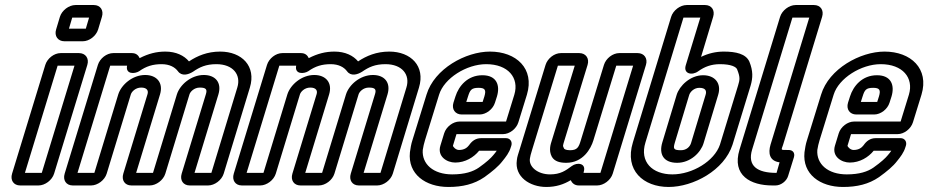

<svg xmlns="http://www.w3.org/2000/svg" viewBox="-20 -712 3689 763"><path d="M79 -25 209 -451H276L146 -25ZM195 -22 327 -454C335 -480 320 -501 294 -501H221C195 -501 168 -480 160 -454L28 -22C20 4 34 25 60 25H133C159 25 187 4 195 -22ZM254 -598 267 -642H334L321 -598ZM370 -595 385 -645C393 -671 379 -692 353 -692H280C254 -692 226 -671 218 -645L203 -595C195 -569 210 -548 236 -548H309C335 -548 362 -569 370 -595Z M622 -457C654 -457 675 -445 687 -429C702 -408 728 -415 747 -427C773 -445 798 -457 840 -457C906 -457 939 -415 923 -364L820 -25H753L848 -337C862 -384 836 -414 790 -414C739 -414 695 -375 683 -337L588 -25H521L616 -337C630 -384 602 -414 557 -414C506 -414 462 -375 450 -337L355 -25H288L418 -451H485C478 -416 516 -418 533 -429C561 -449 588 -457 622 -457ZM504 -501H430C404 -501 377 -480 369 -454L237 -22C229 4 243 25 269 25H342C368 25 396 4 404 -22L500 -337C503 -347 518 -364 541 -364C564 -364 571 -352 566 -337L470 -22C462 4 476 25 502 25H575C601 25 629 4 637 -22L733 -337C736 -347 751 -364 774 -364C800 -364 804 -356 798 -337L702 -22C694 4 708 25 734 25H807C833 25 861 4 869 -22L973 -364C999 -449 941 -507 855 -507C804 -507 764 -490 731 -468C712 -491 680 -507 637 -507C602 -507 570 -499 535 -481C530 -492 521 -501 504 -501Z M1294 -457C1326 -457 1347 -445 1359 -429C1374 -408 1400 -415 1419 -427C1445 -445 1470 -457 1512 -457C1578 -457 1611 -415 1595 -364L1492 -25H1425L1520 -337C1534 -384 1508 -414 1462 -414C1411 -414 1367 -375 1355 -337L1260 -25H1193L1288 -337C1302 -384 1274 -414 1229 -414C1178 -414 1134 -375 1122 -337L1027 -25H960L1090 -451H1157C1150 -416 1188 -418 1205 -429C1233 -449 1260 -457 1294 -457ZM1176 -501H1102C1076 -501 1049 -480 1041 -454L909 -22C901 4 915 25 941 25H1014C1040 25 1068 4 1076 -22L1172 -337C1175 -347 1190 -364 1213 -364C1236 -364 1243 -352 1238 -337L1142 -22C1134 4 1148 25 1174 25H1247C1273 25 1301 4 1309 -22L1405 -337C1408 -347 1423 -364 1446 -364C1472 -364 1476 -356 1470 -337L1374 -22C1366 4 1380 25 1406 25H1479C1505 25 1533 4 1541 -22L1645 -364C1671 -449 1613 -507 1527 -507C1476 -507 1436 -490 1403 -468C1384 -491 1352 -507 1309 -507C1274 -507 1242 -499 1207 -481C1202 -492 1193 -501 1176 -501Z M1745 -182 1730 -133C1717 -90 1756 -66 1789 -66C1829 -66 1863 -87 1884 -113H1954C1950 -107 1946 -102 1940 -95C1931 -84 1914 -68 1883 -46C1860 -30 1827 -19 1777 -19C1702 -19 1656 -60 1660 -116C1662 -129 1665 -142 1669 -155L1725 -336C1745 -401 1834 -457 1912 -457C1999 -457 2044 -403 2024 -336L1991 -229H1806C1780 -229 1753 -208 1745 -182ZM2040 -226 2074 -336C2105 -439 2032 -507 1927 -507C1831 -507 1706 -439 1675 -336L1619 -155C1614 -140 1611 -122 1609 -107C1600 -20 1671 31 1762 31C1818 31 1864 20 1905 -8C1937 -31 1961 -51 1977 -72C1990 -88 2004 -106 2010 -127L2012 -133C2017 -149 2007 -163 1991 -163H1892C1870 -163 1855 -151 1844 -135C1837 -126 1826 -116 1804 -116C1791 -116 1780 -129 1780 -133L1794 -179H1979C2005 -179 2032 -200 2040 -226ZM1815 -257H1886C1912 -257 1939 -278 1947 -304L1955 -329C1968 -373 1954 -413 1897 -413C1838 -413 1803 -370 1790 -329L1782 -304C1774 -278 1789 -257 1815 -257ZM1882 -363C1909 -363 1912 -353 1905 -329L1898 -307H1833L1840 -329C1848 -354 1853 -363 1882 -363Z M2300 -30C2310 -64 2273 -68 2252 -52C2228 -34 2207 -19 2166 -19C2116 -19 2080 -50 2086 -83C2087 -90 2089 -99 2095 -118L2197 -451H2264L2173 -154C2169 -141 2159 -115 2173 -89C2184 -70 2206 -65 2230 -65C2297 -65 2328 -121 2338 -154L2429 -451H2496L2366 -25H2299ZM2280 25H2353C2379 25 2407 4 2415 -22L2547 -454C2555 -480 2540 -501 2514 -501H2441C2415 -501 2388 -480 2380 -454L2288 -154C2280 -127 2274 -115 2245 -115C2227 -115 2222 -121 2222 -121C2215 -134 2217 -133 2223 -154L2315 -454C2323 -480 2308 -501 2282 -501H2209C2183 -501 2156 -480 2148 -454L2045 -118C2040 -101 2035 -89 2034 -76C2024 -9 2086 31 2151 31C2189 31 2220 21 2248 4C2253 15 2263 25 2280 25Z M2782 -692H2709C2683 -692 2655 -671 2647 -645L2495 -146C2461 -35 2537 31 2637 31C2735 31 2858 -35 2891 -137L2963 -372C2972 -403 2973 -430 2958 -467C2944 -498 2905 -507 2856 -507C2825 -507 2795 -500 2766 -486L2814 -645C2822 -671 2808 -692 2782 -692ZM2841 -137C2819 -72 2732 -19 2652 -19C2572 -19 2521 -69 2545 -146L2696 -642H2763L2705 -452C2695 -418 2731 -411 2755 -429C2780 -447 2807 -457 2841 -457C2886 -457 2905 -446 2909 -437C2922 -405 2920 -395 2913 -372ZM2774 -413C2723 -413 2680 -371 2669 -335L2612 -146C2598 -100 2616 -65 2671 -65C2724 -65 2765 -106 2776 -143L2834 -335C2848 -381 2821 -413 2774 -413ZM2759 -363C2784 -363 2789 -351 2784 -335L2726 -143C2722 -130 2709 -115 2686 -115C2655 -115 2655 -122 2662 -146L2719 -335C2723 -347 2738 -363 2759 -363Z M3065 -25C2990 -25 2949 -52 2969 -118L3129 -642H3196L3042 -137C3032 -103 3038 -72 3078 -67L3066 -25ZM3215 -692H3142C3116 -692 3088 -671 3080 -645L2919 -118C2887 -14 2964 25 3049 25H3062C3083 25 3106 8 3112 -13L3135 -87C3140 -104 3131 -116 3114 -116H3109C3080 -116 3085 -115 3092 -137L3247 -645C3255 -671 3241 -692 3215 -692Z M3313 -182 3298 -133C3285 -90 3324 -66 3357 -66C3397 -66 3431 -87 3452 -113H3522C3518 -107 3514 -102 3508 -95C3499 -84 3482 -68 3451 -46C3428 -30 3395 -19 3345 -19C3270 -19 3224 -60 3228 -116C3230 -129 3233 -142 3237 -155L3293 -336C3313 -401 3402 -457 3480 -457C3567 -457 3612 -403 3592 -336L3559 -229H3374C3348 -229 3321 -208 3313 -182ZM3608 -226 3642 -336C3673 -439 3600 -507 3495 -507C3399 -507 3274 -439 3243 -336L3187 -155C3182 -140 3179 -122 3177 -107C3168 -20 3239 31 3330 31C3386 31 3432 20 3473 -8C3505 -31 3529 -51 3545 -72C3558 -88 3572 -106 3578 -127L3580 -133C3585 -149 3575 -163 3559 -163H3460C3438 -163 3423 -151 3412 -135C3405 -126 3394 -116 3372 -116C3359 -116 3348 -129 3348 -133L3362 -179H3547C3573 -179 3600 -200 3608 -226ZM3383 -257H3454C3480 -257 3507 -278 3515 -304L3523 -329C3536 -373 3522 -413 3465 -413C3406 -413 3371 -370 3358 -329L3350 -304C3342 -278 3357 -257 3383 -257ZM3450 -363C3477 -363 3480 -353 3473 -329L3466 -307H3401L3408 -329C3416 -354 3421 -363 3450 -363Z"/></svg>

Font: DIN Rundschrift
Style: BreitKontKu
Weight: 400
Width: 7
Version: Version 1.027